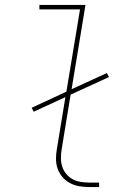

<svg xmlns="http://www.w3.org/2000/svg" viewBox="-20 -755 540 775"><path d="M340 0Q319 0 299 -3.5Q279 -7 261.5 -16.5Q244 -26 231.5 -41Q219 -56 212.5 -74.5Q206 -93 206 -114Q206 -135 210 -156L244 -363L116 -304L108 -320L248 -385L303 -717H139V-735H325L269 -395L411 -460L420 -444L265 -373L229 -153Q226 -135 226 -117Q226 -99 231 -83Q236 -67 247 -53.5Q258 -40 272.5 -32Q287 -24 304.5 -21Q322 -18 340 -18H380V0Z"/></svg>

Font: Iosevka SS04 Thin
Style: Italic
Weight: 100
Italic angle: -9°
Monospace: yes
Designer: Belleve Invis
Foundry: Belleve Invis
Version: Version 19.0.0; ttfautohint (v1.8.4)